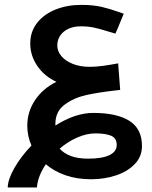

<svg xmlns="http://www.w3.org/2000/svg" viewBox="-20 -556 640 806"><path d="M112 55Q94.5 14.5 94.5 -27.5Q94.5 -87.5 127.5 -136.2Q160.5 -185 217 -212.5Q166.5 -235.5 136.8 -279Q107 -322.5 107 -373.5Q107 -423.5 136 -460.2Q165 -497 213.8 -516.2Q262.5 -535.5 320.5 -535.5Q370.5 -535.5 406.2 -527.2Q442 -519 478.5 -505.5L499.5 -498.5L493.5 -484Q470.5 -427.5 464.5 -415L432 -424.5Q397 -435.5 373 -440.5Q349 -445.5 319 -445.5Q289 -445.5 266.5 -434.8Q244 -424 232.2 -405.8Q220.5 -387.5 220.5 -365Q220.5 -341.5 237.2 -321Q254 -300.5 285 -288Q316 -275.5 356.5 -275.5Q382.5 -275.5 411.8 -279.5Q441 -283.5 476 -290L484.5 -178.5L470.5 -177Q394 -168.5 342.2 -157Q290.5 -145.5 251.5 -116.8Q212.5 -88 212.5 -36V-29Q296 -82 371.5 -82Q470 -82 523 -48.8Q576 -15.5 576 57Q576 101.5 545.5 133Q515 164.5 466.2 180.5Q417.5 196.5 363 196.5Q303 196.5 255 179.8Q207 163 172.5 133.5Q138.5 183.5 135 231H12.5Q13 197.5 40.2 149.5Q67.5 101.5 112 55ZM350 110Q409 110 439.5 95.2Q470 80.5 470 52.5Q470 24 446.8 14Q423.5 4 380.5 4Q344 4 304.5 21.2Q265 38.5 230.5 68Q247 87 276.5 98.5Q306 110 350 110Z"/></svg>

Font: JuliaMono SemiBold
Style: Italic
Weight: 600
Italic angle: -9°
Monospace: yes
Designer: cormullion
Foundry: corm
Version: Version 0.056; ttfautohint (v1.8.4)